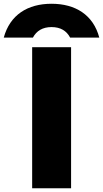

<svg xmlns="http://www.w3.org/2000/svg" viewBox="-101 -1001 548 1021"><path d="M70 0H277V-750H70ZM427 -801C395 -922 300 -981 173 -981C46 -981 -48 -922 -81 -801H74C93 -837 126 -857 173 -857C221 -857 253 -837 272 -801Z"/></svg>

Font: Bounded
Style: Bold
Weight: 700
Designer: Vlad Churkin
Version: Version 3.0